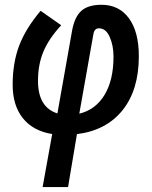

<svg xmlns="http://www.w3.org/2000/svg" viewBox="-20 -547 626 792"><path d="M260.7 224.6H155.8L195.3 5.9Q116.2 -6.8 74.2 -59.6Q32.2 -112.3 32.2 -197.3Q32.2 -287.1 58.8 -357.9Q85.4 -428.7 147.5 -502.4L232.4 -442.9Q181.2 -387.2 158.9 -333.7Q136.7 -280.3 136.7 -213.4Q136.7 -104.5 216.8 -79.1L277.3 -420.4Q287.6 -477.5 315.7 -502.4Q343.8 -527.3 398.4 -527.3Q471.2 -527.3 512 -471.4Q552.7 -415.5 552.7 -315.4Q552.7 -176.3 485.6 -92.5Q418.5 -8.8 297.4 6.3ZM307.1 -78.1Q374 -94.2 411.1 -155.3Q448.2 -216.3 448.2 -314Q448.2 -358.9 432.6 -394.5Q417 -430.2 388.2 -430.2Q369.1 -430.2 365.2 -405.8Z"/></svg>

Font: Cascadia Mono PL
Style: Italic
Weight: 400
Italic angle: -10°
Monospace: yes
Designer: Aaron Bell
Foundry: Saja Typeworks
Version: Version 2404.023; ttfautohint (v1.8.4)